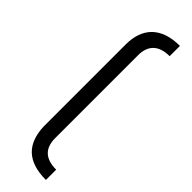

<svg xmlns="http://www.w3.org/2000/svg" viewBox="-222 -630 634 634"><g transform="rotate(45 95.0 -313.0)"><path d="M174 -626C86 -626 44 -579 44 -503V-119C47 -43 86 0 174 0V-48C121 -48 99 -74 98 -117V-507C98 -551 122 -578 174 -578Z"/></g></svg>

Font: Modon Arabic
Style: Regular
Weight: 400
Designer: Ahmedzaza
Foundry: Ahmedzaza
Version: Version 2.010